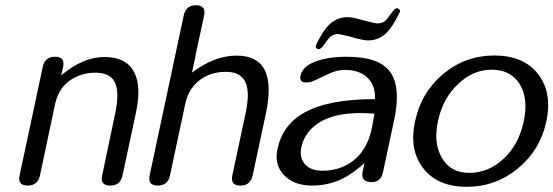

<svg xmlns="http://www.w3.org/2000/svg" viewBox="-20 -721 2150 746"><path d="M499.5 -443.8Q517.6 -411.6 517.6 -362.3Q517.6 -325.7 507.3 -278.8L456.1 -39.6Q447.8 0 408.2 0Q375.5 0 375.5 -26.9Q375.5 -32.7 377 -39.6L427.2 -278.8Q436 -319.3 436 -349.6Q436 -383.3 424.8 -403.8Q405.8 -438.5 351.1 -438.5Q303.2 -438.5 264.2 -416.5Q210.4 -386.2 194.8 -320.3L135.3 -39.6Q127 0 87.4 0Q54.7 0 54.7 -26.9Q54.7 -32.7 56.2 -39.6L146 -460.9Q154.3 -500.5 193.8 -500.5Q226.6 -500.5 226.6 -473.6Q226.6 -467.8 225.1 -460.9L217.8 -428.2Q302.7 -499.5 385.3 -499.5Q468.8 -499.5 499.5 -443.8Z M961.9 -40Q953.6 0 914.1 0Q881.3 0 881.3 -27.3Q881.3 -33.2 882.8 -40L935.1 -285.2Q942.9 -322.8 942.9 -351.1Q942.9 -382.8 933.1 -402.8Q914.1 -441.9 857.9 -441.9Q801.8 -441.9 761.2 -413.6Q712.9 -379.9 699.7 -316.9L640.6 -40Q632.3 0 592.8 0Q560.1 0 560.1 -27.3Q560.1 -33.2 561.5 -40L693.8 -660.6Q702.1 -700.7 741.7 -700.7Q774.4 -700.7 774.4 -672.9Q774.4 -667.5 772.9 -660.6L739.7 -505.9L740.2 -506.3L726.1 -439Q813.5 -504.9 898.9 -504.9Q940.9 -504.9 968.3 -490.2Q1005.4 -470.7 1017.1 -425.8Q1023.9 -401.9 1023.9 -370.6Q1023.9 -331.5 1013.2 -280.8Z M1236.3 -543.9Q1226.1 -529.8 1217.8 -529.8Q1215.3 -529.8 1212.9 -531.2Q1207 -534.2 1207 -540Q1207 -541.5 1207.5 -543.5Q1207.5 -544.9 1208.5 -546.9L1210.4 -551.8Q1234.9 -600.6 1255.9 -622.1Q1287.1 -654.3 1329.6 -654.3H1331.1Q1346.7 -654.3 1381.3 -645Q1384.8 -644 1404.8 -638.7L1429.2 -632.8Q1442.4 -629.9 1445.8 -629.9Q1463.4 -629.9 1476.6 -639.6Q1481 -643.1 1504.4 -674.8Q1514.6 -689 1522.9 -689Q1525.4 -689 1527.3 -687.5Q1534.2 -684.6 1534.2 -678.2Q1534.2 -676.3 1533.7 -674.8Q1533.2 -673.3 1532.2 -671.4L1529.8 -667Q1505.9 -618.2 1484.9 -596.7Q1453.6 -564 1411.1 -564H1409.7Q1394 -564 1359.9 -573.2Q1355.5 -574.2 1335.9 -580.1L1311 -585.4Q1298.3 -588.4 1294.4 -588.9Q1276.9 -588.9 1263.7 -578.6Q1259.3 -575.2 1236.3 -543.9ZM1339.4 -87.4Q1404.8 -129.4 1424.3 -221.2L1435.1 -279.3Q1405.8 -281.7 1379.4 -281.7Q1285.6 -281.7 1228 -249.5Q1164.6 -213.4 1150.9 -148.9Q1148.4 -137.7 1148.4 -127.9Q1148.4 -101.6 1165 -83Q1187.5 -57.6 1232.4 -57.6Q1293 -57.6 1339.4 -87.4ZM1495.6 -441.9Q1522 -406.2 1522 -343.8Q1522 -304.2 1511.2 -253.9L1467.8 -50.8Q1460 -13.2 1422.4 -13.2L1414.1 -14.2Q1387.7 -18.1 1387.7 -42Q1387.7 -46.9 1388.7 -52.7L1396 -87.4Q1349.6 -45.4 1308.1 -25.4Q1254.4 0 1192.4 0Q1122.1 0 1083.5 -40.5Q1054.7 -71.3 1054.7 -112.3Q1054.7 -126.5 1058.1 -142.1Q1078.1 -236.3 1162.1 -283.2Q1255.9 -335.9 1436.5 -335.9Q1437 -340.3 1437 -344.7Q1437 -390.6 1408.2 -418.5Q1377.9 -449.2 1320.8 -449.2Q1298.8 -449.2 1282.2 -443.8Q1265.6 -439 1230 -421.4Q1200.7 -407.2 1191.4 -403.8Q1181.6 -400.4 1170.9 -400.4Q1158.7 -400.4 1153.8 -403.8Q1146.5 -408.7 1146.5 -419.4Q1146.5 -423.3 1147.5 -427.7Q1154.8 -461.4 1203.1 -481Q1252 -500.5 1327.6 -500.5Q1453.1 -500.5 1495.6 -441.9Z M1937.5 -105Q1996.1 -160.2 2015.1 -250Q2021.5 -280.8 2021.5 -307.6Q2021.5 -357.9 1999 -394.5Q1964.4 -450.2 1890.6 -450.2Q1817.4 -450.2 1759.3 -394Q1700.2 -338.4 1681.6 -250Q1675.3 -219.7 1675.3 -193.4Q1675.3 -143.6 1697.8 -106.4Q1731.9 -49.3 1802.7 -49.3Q1878.4 -49.3 1937.5 -105ZM2070.3 -433.6Q2109.9 -383.3 2109.9 -313Q2109.9 -282.7 2102.5 -248.5Q2079.1 -138.2 1992.2 -66.4Q1905.3 4.9 1793.9 4.9Q1681.2 4.9 1625 -66.4Q1585.4 -116.7 1585.4 -186.5Q1585.4 -216.8 1592.8 -250Q1616.7 -362.3 1702.6 -434.1Q1788.6 -505.4 1900.9 -505.4Q2014.2 -505.4 2070.3 -433.6Z"/></svg>

Font: inglobal
Style: Italic
Weight: 400
Italic angle: -12°
Designer: Andrey Kochetov, Denis Davydov, Evgeny Yurtaev
Foundry: inglobal
Version: Version 1.00 September 25, 2014, initial release